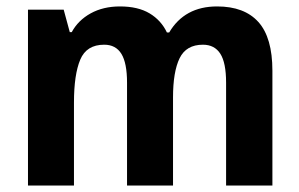

<svg xmlns="http://www.w3.org/2000/svg" viewBox="-20 -577 931 597"><path d="M655 -557Q740 -557 783.5 -508.5Q827 -460 827 -357V0H683V-320Q683 -382 665 -410Q647 -438 611 -438Q559 -438 538.5 -396Q518 -354 518 -274V0H375V-320Q375 -381 357.5 -409.5Q340 -438 304 -438Q249 -438 229.5 -391.5Q210 -345 210 -258V0H67V-547H178L197 -477H203Q223 -514 262 -535.5Q301 -557 353 -557Q409 -557 445 -535.5Q481 -514 499 -476H506Q554 -557 655 -557Z"/></svg>

Font: Noto Sans Khmer UI SemiCondensed
Style: Bold
Weight: 700
Width: 4
Designer: Danh Hong and the Monotype Design Team
Foundry: Monotype Imaging Inc.
Version: Version 2.002; ttfautohint (v1.8.4.7-5d5b)